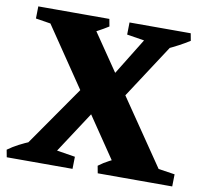

<svg xmlns="http://www.w3.org/2000/svg" viewBox="-77 -743 879 825"><g transform="rotate(10 362.5 -331.0)"><path d="M495 0 46 -662H247L699 0ZM4 0 -2 -32Q20 -48 45 -61Q70 -74 97 -85L106 0ZM151 0 154 -75 292 -53 291 0ZM29 0 302 -392 394 -344 169 0ZM401 0 395 -32Q416 -48 441 -61Q466 -74 494 -85L503 0ZM586 0 581 -75 727 -53 726 0ZM242 -577 233 -662H335L341 -630Q319 -616 294.5 -603Q270 -590 242 -577ZM454 -342 361 -375 538 -662H663ZM560 -587 422 -609 423 -662H563ZM597 -577 588 -662H690L696 -630Q674 -616 649.5 -603Q625 -590 597 -577ZM162 -587 24 -609 25 -662H165Z"/></g></svg>

Font: Eczar
Style: Bold
Weight: 700
Designer: Vaibhav Singh
Foundry: Rosetta Type Foundry
Version: Version 2.000